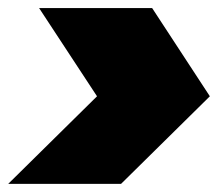

<svg xmlns="http://www.w3.org/2000/svg" viewBox="-28 -576 544 471"><path d="M-7.8 -125 210 -339.8 67.9 -556.2H345.2L486.8 -339.8L269 -125Z"/></svg>

Font: SVN-Poppins Black
Style: Italic
Weight: 900
Italic angle: -10°
Designer: Ninad Kale (Devanagari), Jonny Pinhorn (Latin)
Foundry: Indian Type Foundry
Version: Version 3.002 2017